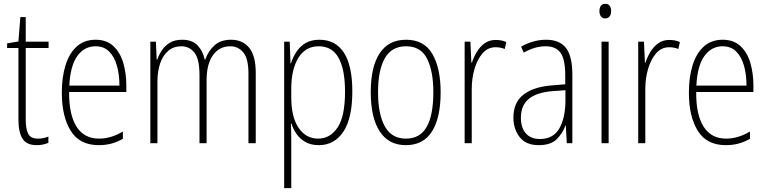

<svg xmlns="http://www.w3.org/2000/svg" viewBox="-20 -746 3993 1000"><path d="M177 -24Q193 -24 207.5 -27Q222 -30 232 -35V-2Q220 3 205 6.5Q190 10 171 10Q118 10 97 -24Q76 -58 76 -124V-496H17V-520L76 -530L86 -657H114V-529H233V-496H114V-124Q114 -74 127 -49Q140 -24 177 -24Z M478 -539Q535 -539 570.5 -506Q606 -473 622 -418.5Q638 -364 638 -300V-267H340Q339 -149 378.5 -86.5Q418 -24 496 -24Q558 -24 620 -61V-23Q592 -7 561.5 1.5Q531 10 494 10Q395 10 348.5 -64.5Q302 -139 302 -263Q302 -345 321.5 -407Q341 -469 380 -504Q419 -539 478 -539ZM478 -505Q419 -505 382.5 -454Q346 -403 341 -300H602Q602 -357 589 -403.5Q576 -450 548.5 -477.5Q521 -505 478 -505Z M1184 -539Q1243 -539 1277.5 -497.5Q1312 -456 1312 -367V0H1274V-364Q1274 -440 1247.5 -472.5Q1221 -505 1179 -505Q1123 -505 1089.5 -459Q1056 -413 1056 -328V0H1019V-355Q1019 -439 992.5 -472Q966 -505 925 -505Q884 -505 856 -481Q828 -457 814 -415.5Q800 -374 800 -323V0H763V-529H792L796 -436H799Q808 -461 823.5 -484.5Q839 -508 864.5 -523.5Q890 -539 929 -539Q981 -539 1009 -509.5Q1037 -480 1046 -436H1049Q1066 -482 1098 -510.5Q1130 -539 1184 -539Z M1644 -539Q1727 -539 1771 -472Q1815 -405 1815 -270Q1815 -129 1768 -59.5Q1721 10 1641 10Q1600 10 1571.5 -6Q1543 -22 1525 -47.5Q1507 -73 1498 -102H1495Q1496 -85 1496.5 -62.5Q1497 -40 1497 -16V234H1460V-529H1489L1493 -416H1495Q1506 -449 1524.5 -477Q1543 -505 1572 -522Q1601 -539 1644 -539ZM1640 -505Q1571 -505 1534 -444.5Q1497 -384 1497 -284V-239Q1497 -137 1535 -80.5Q1573 -24 1637 -24Q1699 -24 1738 -81.5Q1777 -139 1777 -269Q1777 -384 1743.5 -444.5Q1710 -505 1640 -505Z M2275 -265Q2275 -133 2230 -61.5Q2185 10 2094 10Q2004 10 1957.5 -62Q1911 -134 1911 -266Q1911 -398 1957.5 -468.5Q2004 -539 2095 -539Q2189 -539 2232 -465Q2275 -391 2275 -265ZM1949 -266Q1949 -151 1984.5 -87.5Q2020 -24 2094 -24Q2168 -24 2202.5 -85.5Q2237 -147 2237 -266Q2237 -375 2204.5 -440Q2172 -505 2095 -505Q2020 -505 1984.5 -443Q1949 -381 1949 -266Z M2562 -538Q2576 -538 2590 -535.5Q2604 -533 2617 -527L2609 -491Q2599 -495 2587 -497.5Q2575 -500 2561 -500Q2521 -500 2493.5 -468.5Q2466 -437 2451.5 -387.5Q2437 -338 2437 -283V0H2400V-529H2430L2435 -420H2438Q2447 -448 2463 -475Q2479 -502 2503.5 -520Q2528 -538 2562 -538Z M2824 -539Q2895 -539 2928 -496Q2961 -453 2961 -357V0H2932L2927 -92H2925Q2910 -51 2879 -20.5Q2848 10 2786 10Q2719 10 2686.5 -32Q2654 -74 2654 -133Q2654 -212 2705.5 -252.5Q2757 -293 2851 -301L2924 -307V-353Q2924 -437 2899.5 -471Q2875 -505 2822 -505Q2796 -505 2768 -497.5Q2740 -490 2708 -472L2694 -503Q2724 -520 2757 -529.5Q2790 -539 2824 -539ZM2854 -271Q2774 -264 2733.5 -230.5Q2693 -197 2693 -133Q2693 -80 2719 -51Q2745 -22 2792 -22Q2861 -22 2892.5 -76Q2924 -130 2925 -218V-276Z M3133 -726Q3149 -726 3156 -715Q3163 -704 3163 -689Q3163 -671 3155 -660.5Q3147 -650 3132 -650Q3117 -650 3109.5 -661Q3102 -672 3102 -688Q3102 -704 3109 -715Q3116 -726 3133 -726ZM3150 -529V0H3113V-529Z M3466 -538Q3480 -538 3494 -535.5Q3508 -533 3521 -527L3513 -491Q3503 -495 3491 -497.5Q3479 -500 3465 -500Q3425 -500 3397.5 -468.5Q3370 -437 3355.5 -387.5Q3341 -338 3341 -283V0H3304V-529H3334L3339 -420H3342Q3351 -448 3367 -475Q3383 -502 3407.5 -520Q3432 -538 3466 -538Z M3744 -539Q3801 -539 3836.5 -506Q3872 -473 3888 -418.5Q3904 -364 3904 -300V-267H3606Q3605 -149 3644.5 -86.5Q3684 -24 3762 -24Q3824 -24 3886 -61V-23Q3858 -7 3827.5 1.5Q3797 10 3760 10Q3661 10 3614.5 -64.5Q3568 -139 3568 -263Q3568 -345 3587.5 -407Q3607 -469 3646 -504Q3685 -539 3744 -539ZM3744 -505Q3685 -505 3648.5 -454Q3612 -403 3607 -300H3868Q3868 -357 3855 -403.5Q3842 -450 3814.5 -477.5Q3787 -505 3744 -505Z"/></svg>

Font: Noto Sans Lao Looped Condensed ExtraLight
Style: Regular
Weight: 200
Width: 3
Designer: Mark Frömberg, Ben Mitchell
Foundry: The Fontpad Ltd
Version: Version 1.002; ttfautohint (v1.8.4.7-5d5b)